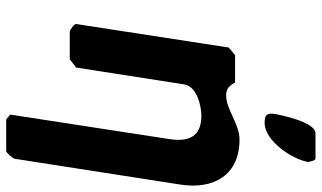

<svg xmlns="http://www.w3.org/2000/svg" viewBox="-224 -588 1013 604"><g transform="rotate(90 282.0 -286.5)"><path d="M341 187 356 200H456C461 200 479 179 480 173L561 -347C578 -454 530 -534 420 -534C370 -534 325 -492 282 -492C261 -492 253 -498 240 -520H154L130 -500L56 -20C55 -15 74 0 80 0H167L193 -20L246 -360C252 -401 317 -414 344 -414C407 -414 428 -379 418 -313ZM480 -773H400C364 -773 342 -662 339 -645C335 -620 342 -613 367 -613C424 -613 482 -700 490 -750C490 -751 486 -773 480 -773Z"/></g></svg>

Font: Asimov Print
Style: CIt
Weight: 500
Designer: Google
Version: Version 2.000980: 2014